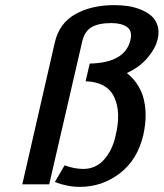

<svg xmlns="http://www.w3.org/2000/svg" viewBox="-20 -719 638 749"><path d="M67 0 194 -554Q211 -628 273.5 -663.5Q336 -699 426 -699Q452 -699 477.5 -695.5Q503 -692 528 -682Q553 -672 570 -657.5Q587 -643 594.5 -619.5Q602 -596 595 -566Q587 -531 556 -494Q525 -457 475 -434Q518 -400 537 -346Q558 -278 539 -192Q516 -95 447 -42.5Q378 10 292 10Q243 10 194 -9L232 -74Q270 -60 305 -60Q354 -60 386.5 -97Q419 -134 431 -190Q453 -281 426 -339Q399 -399 314 -402L330 -471Q469 -474 489 -564Q497 -599 475 -614Q453 -629 415 -629Q364 -629 336.5 -612.5Q309 -596 300 -554L172 0Z"/></svg>

Font: Coval
Style: Medium Italic
Weight: 500
Foundry: Context Ltd
Version: Version 001.000